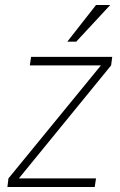

<svg xmlns="http://www.w3.org/2000/svg" viewBox="-20 -743 478 763"><path d="M9.5 0 13.5 -34 381 -483H98.5L103.5 -517H426L421.5 -483L55 -34H361.5L356.5 0ZM247.5 -577.5 361.5 -723H418L283 -577.5Z"/></svg>

Font: Public Sans Thin
Style: Italic
Weight: 100
Italic angle: -8°
Designer: The Public Sans project authors (U.S. Web Design System). Libre Franklin designed by Pablo Impallari and Rodrigo Fuenzal
Version: Version 2.000